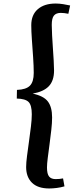

<svg xmlns="http://www.w3.org/2000/svg" viewBox="-20 -840 432 1087"><path d="M76 -331Q128 -333 149.5 -355Q171 -377 171 -427Q171 -465 167.5 -516Q164 -567 160.5 -615.5Q157 -664 157 -697Q157 -756 194 -788Q231 -820 295 -820Q315 -820 337.5 -816.5Q360 -813 377 -809L367 -762Q343 -767 324 -767Q298 -767 285.5 -752Q273 -737 273 -699Q273 -674 275 -639Q277 -604 279.5 -567Q282 -530 284 -497Q286 -464 286 -441Q286 -383 256.5 -352Q227 -321 165 -310Q227 -297 251 -265.5Q275 -234 275 -175Q275 -145 270.5 -105Q266 -65 260.5 -23.5Q255 18 250.5 53Q246 88 246 108Q246 145 258 159.5Q270 174 295 174Q305 174 316.5 173Q328 172 337 170L345 215Q325 221 302 224Q279 227 259 227Q194 227 161 194.5Q128 162 128 106Q128 81 133 43Q138 5 144 -38.5Q150 -82 155 -122.5Q160 -163 160 -193Q160 -245 141.5 -263Q123 -281 75 -282Z"/></svg>

Font: Literata 36pt SemiBold
Style: Italic
Weight: 600
Italic angle: -2°
Designer: Latin by Veronika Burian and Jose Scaglione. Greek by Irene Vlachou. Cyrillic by Vera Evstafieva
Foundry: TypeTogether
Version: Version 3.002